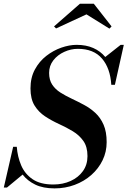

<svg xmlns="http://www.w3.org/2000/svg" viewBox="-50 -1002 688 1036"><path d="M416.5 -924.5 252.5 -848.5 241.5 -859.5 381.5 -982H456L552 -859.5L540.5 -847.5ZM-12.5 10H-29.5L21 -210H40.5Q44.5 -156.5 64.2 -110Q84 -63.5 125.8 -35Q167.5 -6.5 237.5 -6.5Q289.5 -6.5 331.2 -25.5Q373 -44.5 397.5 -78.8Q422 -113 422 -159.5Q422 -210 399.8 -241.5Q377.5 -273 342.5 -294Q307.5 -315 268 -333Q228.5 -351 193.5 -374Q158.5 -397 136.5 -432.5Q114.5 -468 114.5 -525Q114.5 -583 138.2 -627Q162 -671 200 -700.5Q238 -730 281.2 -745Q324.5 -760 363.5 -760Q414.5 -760 453.2 -743Q492 -726 518 -694.5L601 -760H618L570 -544.5H550.5Q545 -634 500.2 -686.2Q455.5 -738.5 370 -738.5Q332.5 -738.5 296.8 -722.2Q261 -706 238 -676.8Q215 -647.5 215 -608.5Q215 -570.5 231.8 -545.2Q248.5 -520 276.2 -502.5Q304 -485 337 -469.5Q370 -454 403.2 -436.2Q436.5 -418.5 464.2 -393Q492 -367.5 508.8 -329.2Q525.5 -291 525.5 -235Q525.5 -182.5 503.5 -137.2Q481.5 -92 442.8 -57.8Q404 -23.5 353 -4.5Q302 14.5 244.5 14.5Q182.5 14.5 140.5 -5.8Q98.5 -26 72 -60Z"/></svg>

Font: Bodoni* 11pt Medium
Style: Italic
Weight: 500
Italic angle: -13°
Version: Version 2.3